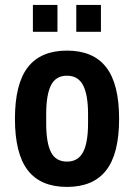

<svg xmlns="http://www.w3.org/2000/svg" viewBox="-20 -738 537 771"><path d="M112.1 -610.3V-718.1H210.7V-610.3ZM286.3 -610.3V-718.1H385.3V-610.3ZM91.7 -467.9Q143.4 -534.8 248.9 -534.8Q354.5 -534.8 406.4 -467.9Q458.3 -401 458.3 -260.9Q458.3 -120.8 406.4 -54.1Q354.5 12.6 248.9 12.6Q143.4 12.6 91.7 -54.1Q40 -120.8 40 -260.9Q40 -401 91.7 -467.9ZM165.5 -279.3V-242.8Q165.5 -164.6 184.8 -126.8Q204.2 -89.1 248.9 -89.1Q293.7 -89.1 313.6 -127.1Q333.6 -165.1 333.6 -242.8V-279.3Q333.6 -357.5 313.6 -395.7Q293.7 -434 248.9 -434Q204.2 -434 184.8 -395.7Q165.5 -357.5 165.5 -279.3Z"/></svg>

Font: Puralecka Narrow
Style: Bold
Weight: 700
Designer: Hector Gatti, Marcela Romero, Pablo Cosgaya and Nicolas Silva
Version: Version 1.004;PS 001.004;hotconv 1.0.70;makeotf.lib2.5.58329